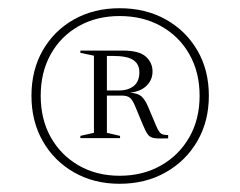

<svg xmlns="http://www.w3.org/2000/svg" viewBox="-20 -745 584 467"><path d="M271 -725Q334 -725 383 -697.8Q432 -670.5 460 -622.5Q488 -574.5 488 -512Q488 -450 460 -401.8Q432 -353.5 383 -325.8Q334 -298 271 -298Q208.5 -298 160 -325.8Q111.5 -353.5 84 -401.8Q56.5 -450 56.5 -512Q56.5 -574.5 84 -622.5Q111.5 -670.5 160 -697.8Q208.5 -725 271 -725ZM271 -706Q215 -706 171.5 -681.5Q128 -657 103.5 -613.2Q79 -569.5 79 -512Q79 -455 103.5 -411.2Q128 -367.5 171.5 -342.5Q215 -317.5 271 -317.5Q327.5 -317.5 371.5 -342.5Q415.5 -367.5 440.5 -411.2Q465.5 -455 465.5 -512Q465.5 -569.5 440.5 -613.2Q415.5 -657 371.5 -681.5Q327.5 -706 271 -706ZM208.5 -609.5 175.5 -616.5V-622H278.5Q318.5 -622 334.8 -607.2Q351 -592.5 351 -571Q351 -551 336.8 -536.8Q322.5 -522.5 296 -519.5Q314.5 -518.5 323.8 -510.8Q333 -503 341 -483.5L360 -438.5Q366.5 -423.5 371.8 -420Q377 -416.5 389 -416.5V-408.5Q366.5 -407.5 355.8 -409Q345 -410.5 339.5 -418Q334 -425.5 327.5 -441.5L309 -486Q302 -503 295.2 -507.8Q288.5 -512.5 276.5 -512.5H240V-422L272 -414.5V-409H175.5V-414.5L208.5 -422ZM253.5 -609H240V-525H269.5Q292 -525 305.5 -536Q319 -547 319 -569.5Q319 -589 304.2 -599Q289.5 -609 253.5 -609Z"/></svg>

Font: Newsreader Display Light
Style: Regular
Weight: 300
Designer: Hugues Gentile
Foundry: Production Type
Version: Version 1.001